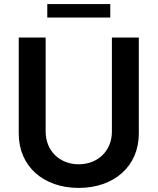

<svg xmlns="http://www.w3.org/2000/svg" viewBox="-20 -912 773 942"><path d="M529 -728V-266C529 -173 461 -106 366 -106C272 -106 204 -173 204 -266V-728H72V-256C72 -97 192 10 366 10C539 10 661 -96 661 -256V-728ZM212 -826H521V-892H212Z"/></svg>

Font: Wafeq Semi Bold
Style: Regular
Weight: 600
Designer: Rasmus Andersson & Azza Alameddine
Foundry: Google & TypeTogether
Version: Version 3.000;January 28, 2025;FontCreator 15.0.0.3014 64-bi